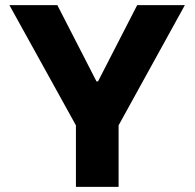

<svg xmlns="http://www.w3.org/2000/svg" viewBox="-20 -727 757 747"><path d="M203.1 -707 355.5 -410.2H361.3L513.7 -707H699.2L441.4 -239.3V0H275.4V-239.3L16.6 -707Z"/></svg>

Font: Pretendard GOV ExtraBold
Style: Regular
Weight: 800
Designer: Base glyphs from Inter by Rasmus Andersson; Hangeul glyphs from Noto Sans CJK(Source Han Sans) by Jang Soo-young and Kan
Foundry: Kil Hyung-jin
Version: Version 1.309